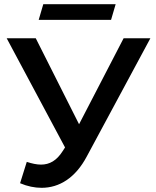

<svg xmlns="http://www.w3.org/2000/svg" viewBox="-20 -883 746 918"><path d="M511 -788 533 -863H187L165 -788ZM699 -700H571L358 -289L151 -700H12L291 -178L280 -161C251 -115 217 -96 176 -96C155 -96 133 -101 108 -109L76 -7C111 8 146 15 179 15C264 15 341 -33 395 -135Z"/></svg>

Font: Talent
Style: Bold
Weight: 600
Designer: Mike Powis
Version: Version 1.001;hotconv 1.0.109;makeotfexe 2.5.65596